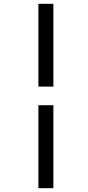

<svg xmlns="http://www.w3.org/2000/svg" viewBox="-20 -889 457 1000"><path d="M258 -869V-438H180V-869ZM258 -341V91H180V-341Z"/></svg>

Font: Koeln Type Serif
Style: Italic
Weight: 400
Italic angle: -8°
Designer: Eben Sorkin
Foundry: Eben Sorkin
Version: Version 2.002